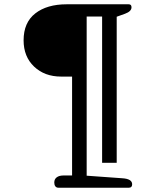

<svg xmlns="http://www.w3.org/2000/svg" viewBox="-20 -715 745 895"><path d="M233 136Q233 120 244.5 111.5Q256 103 276 103H316V-358H265Q188 -358 139 -404.5Q90 -451 90 -527Q90 -610 144.5 -652.5Q199 -695 291 -695H580Q593 -695 593 -681Q593 -662 563 -651L524 -637V44H456V-638H384V104L551 116Q596 119 596 144Q596 160 581 160H252Q243 160 238 153.5Q233 147 233 136Z"/></svg>

Font: Maitree Medium
Style: Regular
Weight: 500
Designer: CadsonDemak Team
Foundry: CadsonDemak
Version: Version 1.000